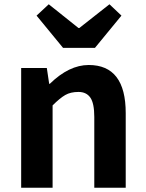

<svg xmlns="http://www.w3.org/2000/svg" viewBox="-20 -878 681 898"><path d="M79 0V-560H199L210 -486H213Q303 -574 395 -574Q568 -574 568 -349V0H421V-331Q421 -395 402.5 -421.5Q384 -448 347 -448Q310 -448 285 -433.5Q260 -419 226 -385V0ZM275 -654 151 -805 208 -858 347 -747H351L492 -858L548 -805L424 -654Z"/></svg>

Font: Swei Fan Sans CJK TC
Style: Bold
Weight: 700
Version: Version 2.130